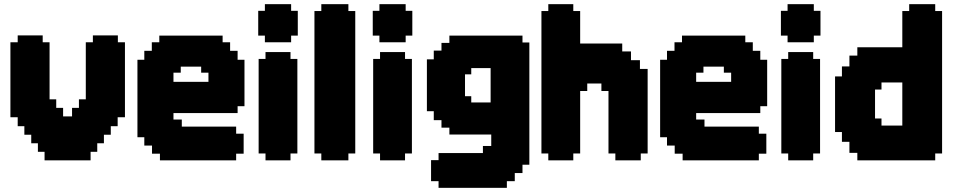

<svg xmlns="http://www.w3.org/2000/svg" viewBox="-20 -770 4580 922"><path d="M65 -567V-600H185V-567H218V-293H250V-252H283V-211H326V-252H359V-293H392V-567H426V-600H546V-567H580V-207H545V-164H512V-123H479V-82H447V-41H415V0H194V-41H162V-82H130V-123H97V-164H65V-207H30V-567Z M981 -377V-421H946V-450H848V-421H813V-377ZM1154 -483V-260H1121V-227H813V-196H853V-162H1114V-128H1150V-32H1114V0H748V-32H710V-71H673V-111H640V-483H673V-526H709V-567H745V-599H1049V-567H1085V-526H1121V-483Z M1255 0V-33H1222V-487H1255V-520H1375V-487H1408V-33H1375V0ZM1378 -718H1410V-599H1378V-567H1252V-599H1220V-718H1252V-750H1378Z M1523 0V-33H1490V-717H1523V-750H1653V-717H1686V-33H1653V0Z M1805 0V-33H1772V-487H1805V-520H1925V-487H1958V-33H1925V0ZM1928 -718H1960V-599H1928V-567H1802V-599H1770V-718H1802V-750H1928Z M2243 -443V-413H2213V-308H2243V-278H2336V-443ZM2489 21V61H2452V100H2414V132H2086V100H2050V-1H2086V-35H2299V-69H2339V-124H2138V-157H2100V-193H2063V-236H2030V-485H2063V-527H2100V-564H2138V-599H2489V-566H2522V21Z M3057 -33V0H2935V-33H2902V-333H2868V-369H2800V-333H2766V-33H2733V0H2613V-33H2580V-717H2613V-750H2733V-717H2766V-561H2968V-523H3010V-481H3053V-439H3090V-33Z M3491 -377V-421H3456V-450H3358V-421H3323V-377ZM3664 -483V-260H3631V-227H3323V-196H3363V-162H3624V-128H3660V-32H3624V0H3258V-32H3220V-71H3183V-111H3150V-483H3183V-526H3219V-567H3255V-599H3559V-567H3595V-526H3631V-483Z M3765 0V-33H3732V-487H3765V-520H3885V-487H3918V-33H3885V0ZM3888 -718H3920V-599H3888V-567H3762V-599H3730V-718H3762V-750H3888Z M4313 -374H4213V-340H4182V-201H4213V-167H4313ZM4097 0V-36H4059V-89H4023V-136H3990V-403H4023V-451H4059V-503H4097V-543H4313V-717H4346V-750H4471V-717H4504V-33H4471V0Z"/></svg>

Font: DNF Bit Bit TTF
Style: Regular
Weight: 400
Designer: Kim So-Yeon
Foundry: NEOPLE Inc.
Version: Version 1.000;September 28, 2022;FontCreator 14.0.0.2872 64-